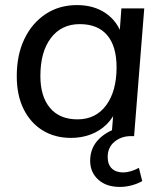

<svg xmlns="http://www.w3.org/2000/svg" viewBox="-20 -536 644 756"><path d="M452 200Q398 200 366.5 171Q335 142 335 97Q335 45 371 10Q407 -25 467 -38L445 0H419L428 -110H440Q427 -73 400 -46.5Q373 -20 337 -6.5Q301 7 260 7Q196 7 148 -22.5Q100 -52 73 -106.5Q46 -161 46 -236Q46 -320 76 -382.5Q106 -445 159.5 -480.5Q213 -516 283 -516Q350 -516 397 -483.5Q444 -451 462 -392L449 -380L458 -503H548L508 0H495Q458 0 431 22Q404 44 404 82Q404 112 420.5 127.5Q437 143 465 143Q478 143 494 138.5Q510 134 527 125L540 177Q523 187 499.5 193.5Q476 200 452 200ZM285 -66Q357 -66 398 -121.5Q439 -177 439 -271Q439 -354 402 -397.5Q365 -441 294 -441Q222 -441 180.5 -386.5Q139 -332 139 -237Q139 -156 177 -111Q215 -66 285 -66Z"/></svg>

Font: Muli Medium
Style: Italic
Weight: 500
Italic angle: -4.541°
Designer: Vernon Adams
Foundry: Vernon Adams
Version: Version 2.100; ttfautohint (v1.8.1.43-b0c9)